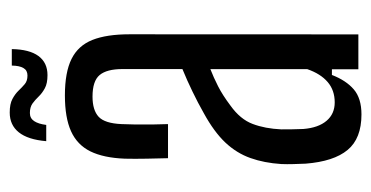

<svg xmlns="http://www.w3.org/2000/svg" viewBox="-205 -556 767 397"><g transform="rotate(-90 178.5 -357.5)"><path d="M140.4 6.4Q90.6 6.4 66.9 -22.3Q43.2 -50.9 38.6 -109Q38.1 -121.6 37.7 -134.6Q37.3 -147.6 37.8 -159.3Q40.1 -194.8 50.2 -223.1Q60.2 -251.5 82.2 -275Q104.3 -298.4 142.8 -319.5Q164.6 -331.9 187.7 -343Q210.7 -354.2 234.2 -363.8V-487.7Q234.2 -520.1 221.9 -534.9Q209.6 -549.7 177.3 -549.7Q149.2 -549.7 135.5 -537Q121.9 -524.3 120.4 -489.6Q119.9 -478.2 119.6 -461Q119.4 -443.9 119.6 -425.9Q119.9 -407.8 120.4 -393.6H49.9Q49.4 -412.3 48.9 -437.5Q48.4 -462.8 48.9 -482.9Q50.6 -526.7 64 -554.1Q77.5 -581.4 105.6 -594.1Q133.6 -606.8 179.7 -606.8Q227.6 -606.8 255.1 -593.1Q282.7 -579.4 294.4 -550Q306.1 -520.6 306.1 -473.2L305.9 0H233.8V-54.7H222Q210.7 -25.4 192.2 -9.5Q173.7 6.4 140.4 6.4ZM165.3 -48.9Q190.4 -48.9 207.4 -63.5Q224.5 -78.1 234 -105.6V-306Q216.8 -299.3 198.7 -290.1Q180.5 -280.9 158.7 -264.5Q130.3 -244.2 120.7 -218.5Q111 -192.9 109.5 -159.3Q109.4 -150.2 109.6 -138.2Q109.8 -126.1 110.3 -113.8Q112.8 -82.7 127.2 -65.8Q141.5 -48.9 165.3 -48.9ZM241.4 -716.6H275.5Q274.9 -680.2 261.2 -661.5Q247.4 -642.8 221.7 -642.8Q204.4 -642.8 194.5 -648.3Q184.5 -653.7 177.5 -661Q170.5 -668.3 163 -673.8Q155.4 -679.2 143.3 -679.2Q132.4 -679.2 126.6 -670.4Q120.7 -661.6 118.7 -645.4H85.1Q88.3 -683.3 103.4 -702.1Q118.4 -720.9 144.3 -720.9Q162.1 -720.9 172.4 -715.3Q182.7 -709.8 189.6 -702.6Q196.5 -695.4 203.1 -689.8Q209.7 -684.2 220.9 -684.2Q231.5 -684.2 236.3 -692.5Q241.2 -700.8 241.4 -716.6Z"/></g></svg>

Font: Big Shoulders Thin
Style: Regular
Weight: 100
Designer: Patric King
Foundry: XO Type Co
Version: Version 2.002